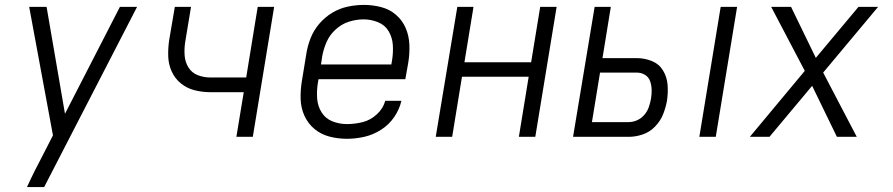

<svg xmlns="http://www.w3.org/2000/svg" viewBox="-20 -558 3640 783"><path d="M90 205H160L539 -530H469L245 -94L170 -530H99L196 -6L155 74Q138 106 121.5 139Q105 172 90 205Z M944 0H1011L1098 -530H1031L984 -242H838Q811 -242 786.5 -251.5Q762 -261 748.5 -283Q735 -305 733 -331.5Q731 -358 735 -385L759 -530H693L670 -395Q665 -361 666 -328.5Q667 -296 680 -267Q693 -238 717.5 -218Q742 -198 773.5 -190Q805 -182 838 -182H974Z M1395 8Q1430 8 1465.5 0Q1501 -8 1533.5 -28.5Q1566 -49 1587.5 -80.5Q1609 -112 1617 -147H1551Q1543 -116 1517 -92Q1491 -68 1459 -60Q1427 -52 1395 -52Q1364 -52 1336 -63Q1308 -74 1292 -99Q1276 -124 1273.5 -155Q1271 -186 1276 -218L1279 -235H1633L1645 -303Q1651 -339 1649.5 -375.5Q1648 -412 1634.5 -443.5Q1621 -475 1595 -497.5Q1569 -520 1534.5 -529Q1500 -538 1464 -538Q1432 -538 1398.5 -531Q1365 -524 1335 -506Q1305 -488 1282 -461Q1259 -434 1246.5 -402Q1234 -370 1229 -337L1211 -227Q1205 -191 1206 -154.5Q1207 -118 1221.5 -86Q1236 -54 1262.5 -32Q1289 -10 1323.5 -1Q1358 8 1395 8ZM1289 -295 1294 -328Q1299 -357 1311.5 -386Q1324 -415 1348.5 -437.5Q1373 -460 1403 -469.5Q1433 -479 1463 -479Q1493 -479 1521.5 -467.5Q1550 -456 1565 -430.5Q1580 -405 1582 -374.5Q1584 -344 1579 -313L1576 -295Z M1757 0H1824L1864 -245H2136L2096 0H2163L2250 -530H2183L2146 -304H1874L1911 -530H1845Z M2832 0H2899L2986 -530H2919ZM2317 0H2544Q2572 0 2600.5 -9.5Q2629 -19 2651 -41.5Q2673 -64 2684 -91.5Q2695 -119 2700 -147Q2705 -180 2702.5 -212Q2700 -244 2684 -270.5Q2668 -297 2638.5 -309Q2609 -321 2576 -321H2437L2471 -530H2405ZM2394 -60 2427 -262H2576Q2595 -262 2610 -253Q2625 -244 2631 -227.5Q2637 -211 2637.5 -192.5Q2638 -174 2635 -156Q2632 -139 2626 -121.5Q2620 -104 2607.5 -89.5Q2595 -75 2578 -67.5Q2561 -60 2543 -60Z M3038 0H3118L3292 -208L3393 0H3474L3337 -262L3561 -530H3481L3307 -322L3206 -530H3125L3262 -269Z"/></svg>

Font: Iosevka Sparkle Light Oblique
Style: Regular
Weight: 300
Italic angle: -9°
Designer: Belleve Invis
Foundry: Belleve Invis
Version: Version 4.5.0; ttfautohint (v1.8.3)